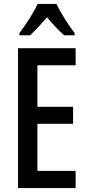

<svg xmlns="http://www.w3.org/2000/svg" viewBox="-20 -960 452 980"><path d="M366 0H72V-714H366V-627H171V-415H353V-328H171V-88H366ZM268 -940Q284 -907 309.5 -866Q335 -825 361 -791V-780H307Q287 -798 264.5 -821.5Q242 -845 220 -872Q197 -845 174 -820.5Q151 -796 134 -780H79V-791Q105 -825 131.5 -867Q158 -909 172 -940Z"/></svg>

Font: Noto Sans Telugu ExtraCondensed Medium
Style: Regular
Weight: 500
Width: 2
Designer: Jelle Bosma - Monotype Design Team
Foundry: Monotype Imaging Inc.
Version: Version 2.005; ttfautohint (v1.8.4.7-5d5b)